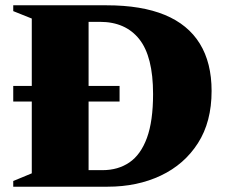

<svg xmlns="http://www.w3.org/2000/svg" viewBox="-20 -705 852 725"><path d="M30 -321.5V-380.5H431.5V-321.5ZM558 -350Q558 -491.5 506 -557Q454 -622.5 357.5 -622.5H219.5L199.5 -685H383Q514 -685 602 -648.8Q690 -612.5 734.5 -540.2Q779 -468 779 -361.5Q779 -245 727.5 -164.5Q676 -84 587.2 -42Q498.5 0 386.5 0H199.5L219.5 -62.5H367Q426 -62.5 468.8 -91.8Q511.5 -121 534.8 -184.2Q558 -247.5 558 -350ZM30 0V-21.5L100 -50.5V-635L30 -663V-685H314.5V0Z"/></svg>

Font: Newsreader 36pt ExtraBold
Style: Regular
Weight: 800
Designer: Hugues Gentile
Foundry: Production Type
Version: Version 1.003